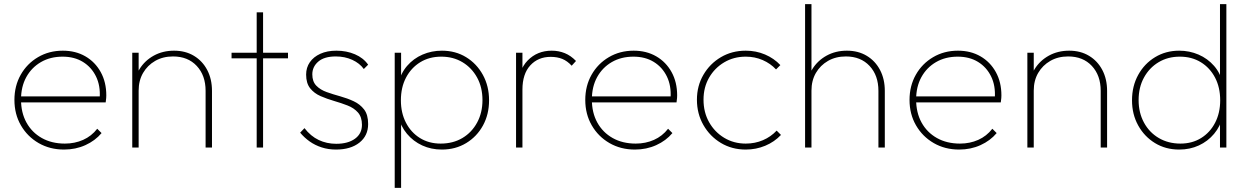

<svg xmlns="http://www.w3.org/2000/svg" viewBox="-20 -716 6053 932"><path d="M291 10Q222 10 167.5 -21.5Q113 -53 81.5 -107.5Q50 -162 50 -231Q50 -299 80.5 -353Q111 -407 164.5 -438.5Q218 -470 285 -470Q347 -470 394.5 -442.5Q442 -415 469 -366Q496 -317 496 -253Q496 -249 495.5 -240.5Q495 -232 493 -219H72V-248H473L464 -241Q468 -300 446 -345Q424 -390 382.5 -415.5Q341 -441 284 -441Q224 -441 178.5 -414.5Q133 -388 107.5 -341.5Q82 -295 82 -233Q82 -169 108.5 -121Q135 -73 183 -46Q231 -19 295 -19Q343 -19 383.5 -37Q424 -55 452 -91L473 -70Q442 -33 394.5 -11.5Q347 10 291 10Z M978 0V-275Q978 -350 935 -396Q892 -442 820 -442Q771 -442 733.5 -420.5Q696 -399 674.5 -362Q653 -325 653 -276L632 -288Q632 -340 657.5 -381Q683 -422 726.5 -446Q770 -470 825 -470Q880 -470 921.5 -445Q963 -420 986 -376Q1009 -332 1009 -275V0ZM622 0V-460H653V0Z M1226 0V-656H1257V0ZM1104 -433V-460H1378V-433Z M1611 10Q1574 10 1541.5 -0.5Q1509 -11 1483 -29.5Q1457 -48 1437 -72L1458 -94Q1488 -55 1527 -36.5Q1566 -18 1612 -18Q1669 -18 1703 -42.5Q1737 -67 1737 -110Q1737 -148 1717.5 -170Q1698 -192 1667 -204Q1636 -216 1601.5 -226Q1567 -236 1536 -249.5Q1505 -263 1485.5 -287.5Q1466 -312 1466 -354Q1466 -388 1484 -414Q1502 -440 1535 -455Q1568 -470 1613 -470Q1662 -470 1703 -452.5Q1744 -435 1767 -402L1746 -381Q1726 -409 1690 -425.5Q1654 -442 1610 -442Q1554 -442 1525 -417Q1496 -392 1496 -355Q1496 -320 1515.5 -300Q1535 -280 1566 -269Q1597 -258 1631.5 -248.5Q1666 -239 1697 -224.5Q1728 -210 1747.5 -184.5Q1767 -159 1767 -114Q1767 -57 1724.5 -23.5Q1682 10 1611 10Z M2125 10Q2073 10 2029.5 -10Q1986 -30 1955.5 -66.5Q1925 -103 1913 -152V-309Q1925 -360 1956 -396Q1987 -432 2031 -451Q2075 -470 2125 -470Q2191 -470 2242.5 -438.5Q2294 -407 2324 -352.5Q2354 -298 2354 -229Q2354 -161 2324.5 -107Q2295 -53 2243 -21.5Q2191 10 2125 10ZM2119 -19Q2179 -19 2224.5 -46Q2270 -73 2296 -121Q2322 -169 2322 -230Q2322 -292 2296 -339.5Q2270 -387 2225 -414Q2180 -441 2122 -441Q2064 -441 2020 -414Q1976 -387 1951 -339.5Q1926 -292 1926 -229Q1926 -168 1950.5 -120.5Q1975 -73 2018.5 -46Q2062 -19 2119 -19ZM1896 196V-460H1927V-348L1917 -237L1927 -123V196Z M2485 0V-460H2516V0ZM2516 -281 2495 -287Q2495 -375 2541.5 -422.5Q2588 -470 2658 -470Q2692 -470 2721.5 -458Q2751 -446 2776 -420L2755 -397Q2734 -420 2709.5 -430Q2685 -440 2653 -440Q2592 -440 2554 -398.5Q2516 -357 2516 -281Z M3062 10Q2993 10 2938.5 -21.5Q2884 -53 2852.5 -107.5Q2821 -162 2821 -231Q2821 -299 2851.5 -353Q2882 -407 2935.5 -438.5Q2989 -470 3056 -470Q3118 -470 3165.5 -442.5Q3213 -415 3240 -366Q3267 -317 3267 -253Q3267 -249 3266.5 -240.5Q3266 -232 3264 -219H2843V-248H3244L3235 -241Q3239 -300 3217 -345Q3195 -390 3153.5 -415.5Q3112 -441 3055 -441Q2995 -441 2949.5 -414.5Q2904 -388 2878.5 -341.5Q2853 -295 2853 -233Q2853 -169 2879.5 -121Q2906 -73 2954 -46Q3002 -19 3066 -19Q3114 -19 3154.5 -37Q3195 -55 3223 -91L3244 -70Q3213 -33 3165.5 -11.5Q3118 10 3062 10Z M3600 10Q3533 10 3479.5 -22Q3426 -54 3394.5 -109Q3363 -164 3363 -232Q3363 -299 3394.5 -353Q3426 -407 3479.5 -438.5Q3533 -470 3600 -470Q3650 -470 3693.5 -451.5Q3737 -433 3768 -400L3747 -379Q3720 -408 3682 -424.5Q3644 -441 3600 -441Q3542 -441 3495.5 -413.5Q3449 -386 3422 -339Q3395 -292 3395 -232Q3395 -171 3422 -123Q3449 -75 3495.5 -47Q3542 -19 3600 -19Q3645 -19 3683.5 -35.5Q3722 -52 3750 -82L3771 -61Q3739 -27 3694.5 -8.5Q3650 10 3600 10Z M4244 0V-275Q4244 -350 4201 -396Q4158 -442 4086 -442Q4037 -442 3999.5 -420.5Q3962 -399 3940.5 -362Q3919 -325 3919 -276L3898 -288Q3898 -340 3923.5 -381Q3949 -422 3992.5 -446Q4036 -470 4091 -470Q4146 -470 4187.5 -445Q4229 -420 4252 -376Q4275 -332 4275 -275V0ZM3888 0V-696H3919V0Z M4636 10Q4567 10 4512.5 -21.5Q4458 -53 4426.5 -107.5Q4395 -162 4395 -231Q4395 -299 4425.5 -353Q4456 -407 4509.5 -438.5Q4563 -470 4630 -470Q4692 -470 4739.5 -442.5Q4787 -415 4814 -366Q4841 -317 4841 -253Q4841 -249 4840.5 -240.5Q4840 -232 4838 -219H4417V-248H4818L4809 -241Q4813 -300 4791 -345Q4769 -390 4727.5 -415.5Q4686 -441 4629 -441Q4569 -441 4523.5 -414.5Q4478 -388 4452.5 -341.5Q4427 -295 4427 -233Q4427 -169 4453.5 -121Q4480 -73 4528 -46Q4576 -19 4640 -19Q4688 -19 4728.5 -37Q4769 -55 4797 -91L4818 -70Q4787 -33 4739.5 -11.5Q4692 10 4636 10Z M5323 0V-275Q5323 -350 5280 -396Q5237 -442 5165 -442Q5116 -442 5078.5 -420.5Q5041 -399 5019.5 -362Q4998 -325 4998 -276L4977 -288Q4977 -340 5002.5 -381Q5028 -422 5071.5 -446Q5115 -470 5170 -470Q5225 -470 5266.5 -445Q5308 -420 5331 -376Q5354 -332 5354 -275V0ZM4967 0V-460H4998V0Z M5704 10Q5638 10 5586.5 -21.5Q5535 -53 5505 -107Q5475 -161 5475 -229Q5475 -298 5505 -352.5Q5535 -407 5587 -438.5Q5639 -470 5704 -470Q5754 -470 5798 -451Q5842 -432 5873.5 -396Q5905 -360 5916 -309V-152Q5904 -103 5873.5 -66.5Q5843 -30 5799.5 -10Q5756 10 5704 10ZM5710 -19Q5767 -19 5810.5 -46Q5854 -73 5878.5 -120.5Q5903 -168 5903 -229Q5903 -292 5878 -339.5Q5853 -387 5809 -414Q5765 -441 5707 -441Q5649 -441 5604 -414Q5559 -387 5533 -339.5Q5507 -292 5507 -230Q5507 -169 5533 -121Q5559 -73 5605 -46Q5651 -19 5710 -19ZM5933 0H5902V-123L5912 -237L5902 -348V-696H5933Z"/></svg>

Font: Marine Company Thin
Style: Regular
Weight: 100
Designer: Rodrigo Fuenzalida
Foundry: fragTYPE
Version: Version 1.000